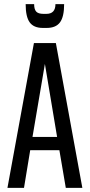

<svg xmlns="http://www.w3.org/2000/svg" viewBox="-20 -908 434 928"><path d="M298 0 267 -182H126L96 0H16L144 -700H250L378 0ZM197 -599 137 -246H256ZM187 -773Q143 -773 123.5 -800Q104 -827 104 -888H145Q145 -863 155 -852Q165 -841 190 -841H204Q248 -841 248 -888H290Q290 -827 270 -800Q250 -773 206 -773Z"/></svg>

Font: Pathway Gothic One
Style: Regular
Weight: 400
Version: Version 1.003; ttfautohint (v1.8.4.7-5d5b);gftools[0.9.26]